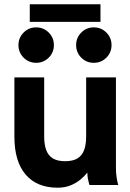

<svg xmlns="http://www.w3.org/2000/svg" viewBox="-20 -873 615 906"><path d="M188.5 -507.8H47.9V-228.5Q47.9 -111.3 101 -49.3Q154.1 12.7 251.6 12.7Q285.8 12.7 312.5 2Q339.1 -8.8 359 -25.2Q378.9 -41.6 392.1 -58.6Q392.1 -43.9 394.6 -30.5Q397.2 -17.1 399.7 -8.5Q402.2 0 402.2 0H538.1Q538.1 0 535.4 -10Q532.6 -20 529.9 -38.6Q527.1 -57.1 527.1 -82V-507.8H386.5V-228.5Q386.5 -191.1 377 -165.1Q367.5 -139.2 345.8 -125.7Q324.1 -112.3 287.5 -112.3Q250.9 -112.3 229.2 -125.7Q207.5 -139.2 198 -165.1Q188.5 -191.1 188.5 -228.5ZM339.2 -660.2Q339.2 -625.3 363.5 -600.9Q387.9 -576.6 422.8 -576.6Q457.6 -576.6 482 -600.9Q506.3 -625.3 506.3 -660.2Q506.3 -695 482 -719.4Q457.6 -743.8 422.8 -743.8Q387.9 -743.8 363.5 -719.4Q339.2 -695 339.2 -660.2ZM67.1 -660.2Q67.1 -625.3 91.5 -600.9Q115.8 -576.6 150.7 -576.6Q185.5 -576.6 209.9 -600.9Q234.3 -625.3 234.3 -660.2Q234.3 -695 209.9 -719.4Q185.5 -743.8 150.7 -743.8Q115.8 -743.8 91.5 -719.4Q67.1 -695 67.1 -660.2ZM120.5 -769.9H454.1V-852.9H120.5Z"/></svg>

Font: Giphurs SC
Style: Regular
Weight: 400
Version: Version 0.920